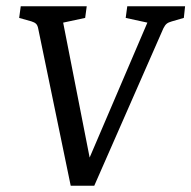

<svg xmlns="http://www.w3.org/2000/svg" viewBox="-20 -589 609 611"><path d="M102 -496Q100 -508 95 -513Q90 -518 80 -521L41 -532L46 -569H256L251 -532L181 -517L275 -38H244L449 -517L380 -532L385 -569H569L565 -532L527 -521Q516 -518 510.5 -513.5Q505 -509 500 -499L280 2H205Z"/></svg>

Font: Yrsa
Style: Italic
Weight: 400
Italic angle: -7.10001°
Designer: Anna Giedrys (Yrsa+Rasa design), David Brezina (Yrsa art-direction, Rasa art-direction, design)
Foundry: Rosetta Type Foundry
Version: Version 2.004